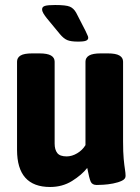

<svg xmlns="http://www.w3.org/2000/svg" viewBox="-20 -738 560 766"><path d="M180 8Q48 8 48 -140V-492Q48 -508 62 -516.5Q76 -525 109 -525H137Q169 -525 183.5 -516.5Q198 -508 198 -492V-165Q198 -141 208.5 -127.5Q219 -114 246 -114Q267 -114 288 -126.5Q309 -139 321 -159V-492Q321 -508 335.5 -516.5Q350 -525 382 -525H410Q442 -525 456.5 -516.5Q471 -508 471 -492V-174Q471 -130 473.5 -104Q476 -78 478.5 -62.5Q481 -47 481 -36Q481 -24 466.5 -17Q452 -10 431.5 -6Q411 -2 392.5 -1Q374 0 366 0Q348 0 342 -13Q336 -26 328 -68Q306 -40 267.5 -16Q229 8 180 8ZM291 -572Q263 -572 248.5 -578Q234 -584 219 -602L167 -665Q159 -675 153.5 -684Q148 -693 148 -701Q148 -711 159.5 -714.5Q171 -718 200 -718Q243 -718 258.5 -711.5Q274 -705 284 -687L321 -615Q326 -603 329 -597.5Q332 -592 332 -587Q332 -580 324 -576Q316 -572 291 -572Z"/></svg>

Font: Asap Semi Condensed
Style: Bold
Weight: 700
Width: 4
Designer: Pablo Cosgaya
Foundry: Omnibus-Type
Version: Version 3.001; ttfautohint (v1.8.4.7-5d5b)